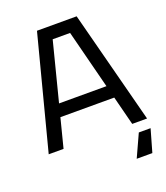

<svg xmlns="http://www.w3.org/2000/svg" viewBox="-160 -810 970 1119"><g transform="rotate(-20 325.0 -250.0)"><path d="M20 0 202 -700H448L630 0H538L492 -180H158L112 0ZM178 -258H472L379 -622H271ZM630 60 590 200H493L557 60Z"/></g></svg>

Font: Tektur
Style: Regular
Weight: 400
Designer: Adam Jagosz
Foundry: Adam Jagosz
Version: Version 1.005;gftools[0.9.30]